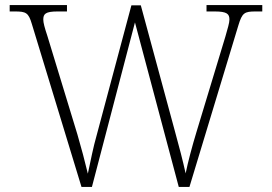

<svg xmlns="http://www.w3.org/2000/svg" viewBox="-20 -734 1067 754"><path d="M105 -640 300 0H341L510 -646L682 0H724L916 -634C931 -684 940 -689 984 -689H1010V-714H791V-689H823C872 -689 881 -679 881 -657C881 -644 874 -622 865 -590L752 -217C734 -158 718 -97 709 -53C698 -103 684 -157 666 -222L533 -713H496L361 -208C345 -152 337 -107 325 -52C311 -110 302 -143 284 -206L166 -593C155 -626 150 -645 150 -657C150 -679 158 -689 206 -689H243V-714H18V-689H39C82 -689 92 -684 105 -640Z"/></svg>

Font: Noto Serif Georgian ExtraLight
Style: Regular
Weight: 200
Designer: Monotype Design Team, Akaki Razmadze
Foundry: Google LLC
Version: Version 2.003